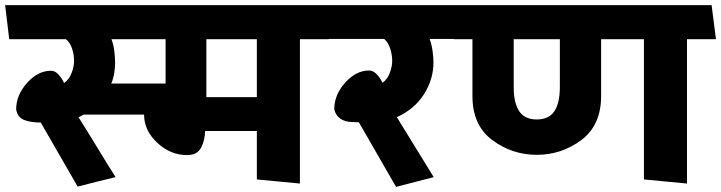

<svg xmlns="http://www.w3.org/2000/svg" viewBox="-31 -700 2813 749"><path d="M418 -457Q418 -435 414.5 -414Q411 -393 403 -374H615V-547H404Q412 -525 415 -500.5Q418 -476 418 -457ZM971 -547H774V-321H971ZM971 0V-189H769Q769 -155 754 -125Q739 -95 699 -95Q634 -95 582.5 -143Q531 -191 531 -253H296Q291 -251 286 -248Q281 -245 275 -243Q312 -185 347.5 -126Q383 -67 420 -9Q383 0 346 9Q309 18 272 28L128 -222Q91 -222 64.5 -231.5Q38 -241 32 -273Q32 -329 74.5 -376.5Q117 -424 168 -424Q184 -424 197.5 -409Q211 -394 219 -376Q238 -389 248 -414.5Q258 -440 258 -462Q258 -487 250 -511Q242 -535 226 -547H5Q1 -581 -3 -613.5Q-7 -646 -11 -680H1235L1252 -547H1139V16Z M1745 -548H1645Q1653 -526 1656.5 -501Q1660 -476 1660 -457Q1660 -391 1623 -332.5Q1586 -274 1517 -243L1661 -9L1514 29L1369 -223Q1365 -223 1356 -223.5Q1347 -224 1343 -224Q1316 -224 1297 -237Q1278 -250 1273 -274Q1273 -330 1315.5 -377.5Q1358 -425 1409 -425Q1425 -425 1439 -410Q1453 -395 1461 -377Q1480 -390 1489.5 -415.5Q1499 -441 1499 -462Q1499 -487 1491 -511Q1483 -535 1468 -548H1246L1230 -680H1728Z M2481 0V-547H2314V-326Q2314 -211 2236.5 -153.5Q2159 -96 2063 -96Q1967 -96 1889.5 -153.5Q1812 -211 1812 -326V-547H1739Q1735 -581 1731 -613.5Q1727 -646 1723 -680H2745L2762 -547H2649V16ZM2063 -234Q2110 -234 2131.5 -266Q2153 -298 2153 -360V-547H1973V-360Q1973 -298 1994.5 -266Q2016 -234 2063 -234Z"/></svg>

Font: Palanquin Dark SemiBold
Style: Regular
Weight: 600
Designer: Pria Ravichandran
Version: Version 1.001